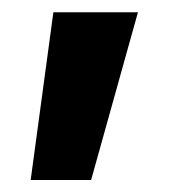

<svg xmlns="http://www.w3.org/2000/svg" viewBox="-20 -137 304 318"><path d="M30.8 161.1 68.4 -116.7H208.5L130.9 161.1Z"/></svg>

Font: Inter 28pt
Style: Bold
Weight: 700
Designer: Rasmus Andersson
Foundry: rsms
Version: Version 4.001;git-66647c0bb